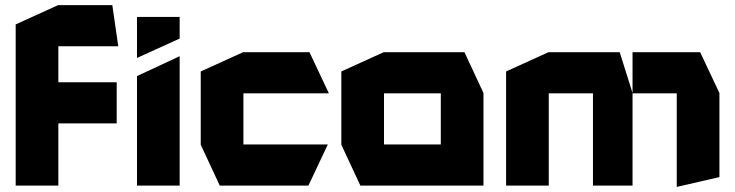

<svg xmlns="http://www.w3.org/2000/svg" viewBox="-20 -722 2860 747"><path d="M207 -242 42 -402H434V-242ZM41 0V-402H42L207 -242V0ZM41 -402V-627L206 -702H207V-402ZM207 -542V-702H417L440 -543V-542ZM513 0V-426L678 -503H679V0ZM513 -497V-656H679V-572L514 -497Z M835 0 761 -159V-160H1255V-159L1180 0ZM761 -160V-444L926 -519H927V-160ZM927 -359V-519H1184L1259 -360V-359Z M1474 -359V-519H1787L1861 -360V-359ZM1382 0 1308 -159V-160H1695V0ZM1308 -160V-444L1473 -519H1474V-160ZM1695 0V-359H1861V0Z M1949 0V-444L2114 -519H2115V0ZM2287 0V-359H2441V0ZM2115 -359V-519H2391L2441 -360V-359ZM2613 5V-359H2779V-33L2614 5ZM2441 -359V-519H2704L2779 -360V-359Z"/></svg>

Font: Foldit
Style: Bold
Weight: 700
Version: Version 1.003